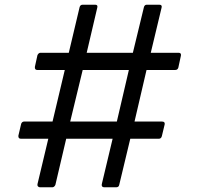

<svg xmlns="http://www.w3.org/2000/svg" viewBox="-20 -770 877 815"><path d="M139 12 185 -181H69Q57 -181 58 -194L70 -245Q74 -254 82 -254H203L255 -473H138Q127 -473 128 -486L139 -536Q144 -546 152 -546H272L318 -740Q321 -750 331 -750H384Q396 -750 393 -738L348 -546H544L591 -740Q594 -750 603 -750H656Q669 -750 666 -738L620 -546H738Q750 -546 748 -534L737 -483Q734 -473 724 -473H602L551 -254H668Q681 -254 679 -242L667 -192Q664 -181 654 -181H533L486 15Q484 25 473 25H423Q410 25 412 12L458 -181H261L215 15Q210 25 202 25H150Q145 25 141.5 21.5Q138 18 139 12ZM527 -473H331L278 -254H476Z"/></svg>

Font: LINE Seed JP_TTF Regular
Style: Regular
Weight: 400
Designer: LINE & Fontrix & Fontworks
Version: Version 1.002